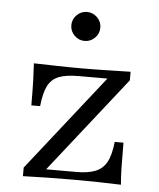

<svg xmlns="http://www.w3.org/2000/svg" viewBox="-48 -661 581 702"><g transform="rotate(5 243.0 -309.5)"><path d="M62.1 0V-31.5L338.7 -382.3H232.3Q187.1 -382.3 160.5 -371.8Q133.9 -361.3 120.6 -335.1Q107.3 -308.9 102.4 -260.5H70.2Q70.2 -316.1 69 -353.6Q67.7 -391.1 66.1 -414.5Q106.5 -413.7 149.6 -412.5Q192.7 -411.3 237.9 -411.3Q286.3 -411.3 331.9 -412.5Q377.4 -413.7 421 -414.5V-383.1L144.4 -32.3H256.5Q297.6 -32.3 324.6 -42.7Q351.6 -53.2 366.1 -79.4Q380.6 -105.6 385.5 -154H417.7Q417.7 -99.2 418.5 -61.7Q419.4 -24.2 421.8 0Q380.6 -1.6 337.1 -2.4Q293.5 -3.2 250 -3.2Q203.2 -3.2 155.2 -2.4Q107.3 -1.6 62.1 0ZM243.5 -512.1Q221.8 -512.1 206 -527.8Q190.3 -543.5 190.3 -565.3Q190.3 -587.1 206 -602.8Q221.8 -618.5 243.5 -618.5Q265.3 -618.5 281 -602.8Q296.8 -587.1 296.8 -565.3Q296.8 -543.5 281 -527.8Q265.3 -512.1 243.5 -512.1Z"/></g></svg>

Font: Playfair 12pt Light
Style: Regular
Weight: 300
Designer: Claus Eggers Sørensen
Foundry: Claus Eggers Sørensen
Version: Version 2.000;gftools[0.9.28]